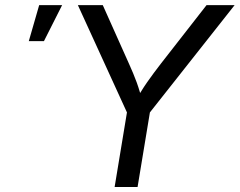

<svg xmlns="http://www.w3.org/2000/svg" viewBox="-20 -748 958 768"><path d="M438.5 0 487.8 -298.3 291.5 -727.5H391.1L496.1 -492.7Q513.7 -454.1 526.9 -418.2Q540 -382.3 552.2 -332H515.1Q543.5 -383.3 568.8 -419.4Q594.2 -455.6 623 -492.7L806.2 -727.5H918.5L579.6 -298.3L530.3 0ZM95.2 -583.5 136.7 -727.5H228.5L155.8 -583.5Z"/></svg>

Font: Inter 18pt
Style: Italic
Weight: 400
Italic angle: -9.3988°
Designer: Rasmus Andersson
Foundry: rsms
Version: Version 4.001;git-66647c0bb